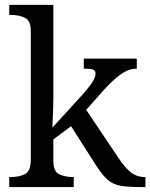

<svg xmlns="http://www.w3.org/2000/svg" viewBox="-20 -762 612 782"><path d="M17.6 0V-41H25.4Q58.6 -41 82 -53.2Q105.5 -65.4 105.5 -111.3V-634.8Q105.5 -677.7 81.5 -689.5Q57.6 -701.2 25.4 -701.2H17.6V-742.2H197.3V-365.2Q197.3 -352.5 196.8 -332Q196.3 -311.5 195.3 -291Q194.3 -270.5 193.8 -256.3Q193.4 -242.2 193.4 -242.2L315.4 -376Q346.7 -411.1 357.9 -430.2Q369.1 -449.2 369.1 -462.9Q369.1 -475.6 357.4 -479Q345.7 -482.4 321.3 -482.4V-523.4H537.1V-482.4Q503.9 -482.4 470.7 -458.5Q437.5 -434.6 399.4 -391.6L331.1 -314.5L460.9 -121.1Q486.3 -82 511.2 -61.5Q536.1 -41 569.3 -41H572.3V0H558.6Q516.6 0 488.3 -2.9Q460 -5.9 440.9 -15.1Q421.9 -24.4 404.8 -43.5Q387.7 -62.5 367.2 -94.7L269.5 -248L197.3 -194.3V-106.4Q197.3 -63.5 221.2 -52.2Q245.1 -41 277.3 -41H280.3V0Z"/></svg>

Font: Noto Serif Todhri
Style: Regular
Weight: 400
Designer: Mikhail Merkuryev
Version: Version 1.000; ttfautohint (v1.8.4.7-5d5b)